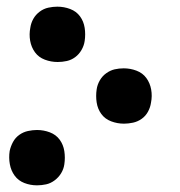

<svg xmlns="http://www.w3.org/2000/svg" viewBox="-20 -548 540 576"><path d="M153 -362Q133 -362 114.5 -369Q96 -376 85 -391Q74 -406 70.5 -425.5Q67 -445 71 -465Q73 -479 80 -491.5Q87 -504 99 -513Q111 -522 125 -525Q139 -528 152 -528Q172 -528 190.5 -521Q209 -514 220 -499Q231 -484 234 -464.5Q237 -445 234 -425Q232 -411 224.5 -398Q217 -385 205.5 -376.5Q194 -368 180.5 -365Q167 -362 153 -362ZM352 -177Q332 -177 313.5 -184Q295 -191 284 -206Q273 -221 270 -240.5Q267 -260 270 -280Q272 -294 279.5 -307Q287 -320 299 -328.5Q311 -337 324 -340Q337 -343 351 -343Q371 -343 389.5 -336Q408 -329 419 -314Q430 -299 433.5 -279.5Q437 -260 433 -240Q431 -226 424 -213Q417 -200 405 -191.5Q393 -183 379 -180Q365 -177 352 -177ZM91 8Q71 8 53 1Q35 -6 24 -21Q13 -36 9.5 -55.5Q6 -75 9 -95Q12 -109 19 -122Q26 -135 38 -143.5Q50 -152 64 -155Q78 -158 91 -158Q111 -158 129.5 -151Q148 -144 159 -129Q170 -114 173 -94.5Q176 -75 173 -55Q171 -41 163.5 -28.5Q156 -16 144 -7Q132 2 118.5 5Q105 8 91 8Z"/></svg>

Font: Iosevka Semibold
Style: Italic
Weight: 600
Italic angle: -9°
Monospace: yes
Designer: Belleve Invis
Foundry: Belleve Invis
Version: Version 32.5.0; ttfautohint (v1.8.4)